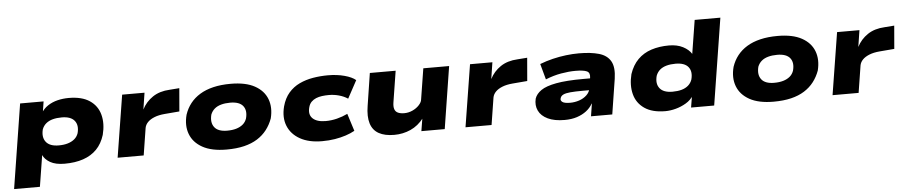

<svg xmlns="http://www.w3.org/2000/svg" viewBox="-46 -1040 7330 1556"><g transform="rotate(-5 3618.5 -262.5)"><path d="M16 180 125 -507H316L301 -411H293Q315 -449 351 -472.5Q387 -496 430.5 -506.5Q474 -517 521 -517Q628 -517 691 -474.5Q754 -432 773.5 -358.5Q793 -285 770 -195Q748 -124 704 -79Q660 -34 594.5 -11.5Q529 11 442 11Q369 11 325.5 -14Q282 -39 266 -76L267 -77L226 180ZM408 -141Q449 -141 481 -150.5Q513 -160 535.5 -178.5Q558 -197 568 -226Q585 -290 554.5 -327.5Q524 -365 451 -365Q410 -365 378 -356.5Q346 -348 323.5 -329.5Q301 -311 290 -282Q274 -218 304.5 -179.5Q335 -141 408 -141Z M874 0 955 -506H1137L1116 -371Q1147 -432 1203.5 -470Q1260 -508 1342 -512L1421 -518L1405 -330L1285 -320Q1236 -316 1201 -302Q1166 -288 1146 -267.5Q1126 -247 1121 -221L1086 0Z M1760 11Q1639 11 1565 -30Q1491 -71 1464.5 -141.5Q1438 -212 1461 -299Q1478 -350 1509.5 -390Q1541 -430 1587.5 -458.5Q1634 -487 1696.5 -502Q1759 -517 1838 -517Q1960 -517 2033.5 -476.5Q2107 -436 2133.5 -366.5Q2160 -297 2138 -209Q2120 -159 2088.5 -118Q2057 -77 2011 -48Q1965 -19 1903 -4Q1841 11 1760 11ZM1778 -141Q1820 -141 1852 -150.5Q1884 -160 1906 -178.5Q1928 -197 1938 -226Q1955 -290 1925.5 -327.5Q1896 -365 1821 -365Q1780 -365 1747.5 -356Q1715 -347 1693.5 -328.5Q1672 -310 1661 -282Q1645 -218 1674.5 -179.5Q1704 -141 1778 -141Z M2537 11Q2430 11 2358.5 -29Q2287 -69 2259 -138.5Q2231 -208 2254 -297Q2272 -363 2309.5 -406Q2347 -449 2398 -473Q2449 -497 2508.5 -507Q2568 -517 2630 -517Q2703 -517 2764 -500.5Q2825 -484 2855 -458L2777 -314Q2745 -335 2705 -346Q2665 -357 2624 -357Q2594 -357 2567.5 -353.5Q2541 -350 2519 -341Q2497 -332 2480.5 -315.5Q2464 -299 2457 -272Q2441 -213 2475 -181Q2509 -149 2580 -149Q2626 -149 2672 -160.5Q2718 -172 2759 -192L2804 -50Q2772 -32 2731 -18.5Q2690 -5 2641.5 3Q2593 11 2537 11Z M3124 11Q3047 11 2998.5 -16Q2950 -43 2932.5 -99.5Q2915 -156 2929 -242L2970 -506H3180L3140 -254Q3134 -218 3141.5 -196.5Q3149 -175 3169.5 -166Q3190 -157 3219 -157Q3255 -157 3287.5 -172Q3320 -187 3341.5 -210.5Q3363 -234 3365 -255L3405 -506H3615L3535 0H3345L3362 -104H3365Q3320 -45 3257.5 -17Q3195 11 3124 11Z M3704 0 3785 -506H3967L3946 -371Q3977 -432 4033.5 -470Q4090 -508 4172 -512L4251 -518L4235 -330L4115 -320Q4066 -316 4031 -302Q3996 -288 3976 -267.5Q3956 -247 3951 -221L3916 0Z M4509 11Q4427 11 4373.5 -14.5Q4320 -40 4299 -84Q4278 -128 4291 -182Q4304 -220 4344.5 -248Q4385 -276 4468 -291.5Q4551 -307 4690 -307H4775L4761 -212H4676Q4614 -212 4575.5 -208.5Q4537 -205 4517.5 -195.5Q4498 -186 4493 -168Q4486 -150 4503 -137Q4520 -124 4566 -124Q4604 -124 4640 -136Q4676 -148 4701.5 -172Q4727 -196 4732 -229L4745 -313Q4751 -353 4723.5 -365.5Q4696 -378 4631 -378Q4577 -378 4514 -367Q4451 -356 4387 -330L4352 -458Q4404 -478 4458 -491Q4512 -504 4566 -510.5Q4620 -517 4671 -517Q4768 -517 4834 -498Q4900 -479 4928.5 -429Q4957 -379 4943 -286L4898 0H4725L4741 -102H4739Q4720 -68 4687.5 -43Q4655 -18 4611 -3.5Q4567 11 4509 11Z M5329 11Q5223 11 5160 -32.5Q5097 -76 5078 -149.5Q5059 -223 5081 -312Q5105 -384 5150.5 -429.5Q5196 -475 5260.5 -496Q5325 -517 5404 -517Q5470 -517 5517.5 -492.5Q5565 -468 5588 -430H5586L5630 -705H5839L5727 0H5539L5555 -97H5561Q5538 -60 5498.5 -36.5Q5459 -13 5414.5 -1Q5370 11 5329 11ZM5401 -141Q5443 -141 5475 -150Q5507 -159 5529 -178Q5551 -197 5561 -226Q5578 -290 5548 -327.5Q5518 -365 5444 -365Q5403 -365 5370.5 -356Q5338 -347 5316.5 -328.5Q5295 -310 5284 -281Q5267 -218 5297 -179.5Q5327 -141 5401 -141Z M6210 11Q6089 11 6015 -30Q5941 -71 5914.5 -141.5Q5888 -212 5911 -299Q5928 -350 5959.5 -390Q5991 -430 6037.5 -458.5Q6084 -487 6146.5 -502Q6209 -517 6288 -517Q6410 -517 6483.5 -476.5Q6557 -436 6583.5 -366.5Q6610 -297 6588 -209Q6570 -159 6538.5 -118Q6507 -77 6461 -48Q6415 -19 6353 -4Q6291 11 6210 11ZM6228 -141Q6270 -141 6302 -150.5Q6334 -160 6356 -178.5Q6378 -197 6388 -226Q6405 -290 6375.5 -327.5Q6346 -365 6271 -365Q6230 -365 6197.5 -356Q6165 -347 6143.5 -328.5Q6122 -310 6111 -282Q6095 -218 6124.5 -179.5Q6154 -141 6228 -141Z M6690 0 6771 -506H6953L6932 -371Q6963 -432 7019.5 -470Q7076 -508 7158 -512L7237 -518L7221 -330L7101 -320Q7052 -316 7017 -302Q6982 -288 6962 -267.5Q6942 -247 6937 -221L6902 0Z"/></g></svg>

Font: Nunito Sans 7pt Expanded Black
Style: Italic
Weight: 900
Width: 7
Italic angle: -9°
Designer: Vernon Adams
Foundry: Vernon Adams
Version: Version 3.101;gftools[0.9.27]